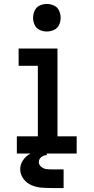

<svg xmlns="http://www.w3.org/2000/svg" viewBox="-20 -775 472 969"><path d="M65 0H367V-87H270V-530H74V-443H171V-87H65ZM216 -616Q235 -616 252.5 -624Q270 -632 278 -649Q286 -666 286 -685Q286 -704 278 -721.5Q270 -739 252.5 -747Q235 -755 216 -755Q197 -755 180 -747Q163 -739 155 -721.5Q147 -704 147 -685Q147 -666 155 -649Q163 -632 180 -624Q197 -616 216 -616ZM241 174H301V80H240Q240 80 240 80Q240 80 240 80Q226 80 212 78Q198 76 187 66Q176 56 176 43Q176 28 188.5 18Q201 8 216 8V-17Q193 -17 170.5 -12.5Q148 -8 128 3.5Q108 15 95 35.5Q82 56 82 79Q82 105 98 127Q114 149 138.5 159.5Q163 170 189 172Q215 174 241 174Z"/></svg>

Font: Iosevka Sparkle Medium
Style: Regular
Weight: 500
Designer: Belleve Invis
Foundry: Belleve Invis
Version: Version 4.5.0; ttfautohint (v1.8.3)